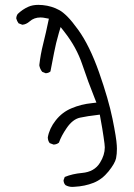

<svg xmlns="http://www.w3.org/2000/svg" viewBox="-20 -772 540 773"><path d="M447.3 -134.8Q450.7 -151.9 450.7 -172.9Q450.7 -179.7 450.2 -186.5Q448.7 -216.3 432.9 -293.9Q417 -371.6 378.9 -480.5Q340.8 -588.4 294.9 -651.9Q270 -686.5 251.5 -705.1Q232.9 -723.6 219.2 -731Q188.5 -748 151.9 -751.5Q143.1 -752.4 134.8 -752.4Q110.8 -752.4 93.8 -744.6Q70.8 -734.4 51.3 -715.8Q45.9 -708 45.4 -697.8Q48.3 -687 54.7 -678.2L69.8 -672.4Q85 -673.3 99.6 -686Q117.2 -701.7 143.1 -701.7Q152.8 -701.7 163.6 -699.2L176.8 -696.8Q165 -639.6 153.8 -595.2Q143.1 -553.2 138.2 -509.3Q140.6 -494.6 149.9 -482.9L164.1 -477.1Q176.3 -478 183.1 -484.4Q190.4 -522 197.8 -560.3Q205.1 -598.6 216.8 -638.7L224.1 -663.1L239.7 -643.1Q288.1 -581.5 311.3 -512.2Q334.5 -442.9 361.8 -375L368.2 -358.9L351.1 -356.9Q306.2 -352.5 267.6 -335.9Q230 -320.3 204.1 -287.1Q178.7 -254.9 172.4 -218.8Q172.9 -204.6 180.2 -195.8L195.8 -189.9Q208.5 -190.4 217.3 -197.8Q226.6 -224.6 248 -255.9Q272.5 -292 302.2 -298.3Q328.1 -304.2 381.8 -310.5Q394 -244.1 397 -220.7Q401.9 -188.5 401.9 -178.7Q401.9 -147.9 382.8 -117.2Q360.4 -80.1 310.1 -75.7Q272 -72.3 240.7 -59.6L235.8 -46.4Q236.3 -33.7 244.1 -26.4Q256.8 -19.5 271 -19.5L279.8 -20Q321.3 -22 356.9 -36.1Q391.1 -49.8 417 -82Q442.9 -114.3 447.3 -134.8Z"/></svg>

Font: NaikaiFont
Style: ExtraLight
Weight: 200
Version: Version 1.89